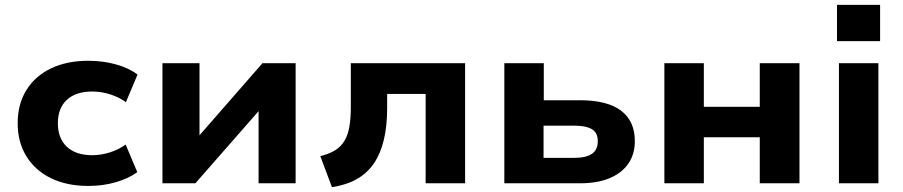

<svg xmlns="http://www.w3.org/2000/svg" viewBox="-20 -757 3730 793"><path d="M345 11Q256 11 190.5 -21Q125 -53 89 -111.5Q53 -170 53 -248Q53 -327 89 -385Q125 -443 190.5 -474.5Q256 -506 345 -506Q405 -506 459 -491Q513 -476 548 -449L500 -335Q471 -356 434.5 -367.5Q398 -379 361 -379Q293 -379 256 -344.5Q219 -310 219 -248Q219 -186 256 -151Q293 -116 361 -116Q397 -116 433.5 -127.5Q470 -139 499 -160L547 -46Q512 -20 458.5 -4.5Q405 11 345 11Z M651 0V-496H804V-165H775L1064 -496H1201V0H1048V-331H1077L787 0Z M1351 16 1303 -112Q1339 -121 1363.5 -136Q1388 -151 1402.5 -175Q1417 -199 1423 -234Q1429 -269 1429 -316V-496H1901V0H1738V-369H1579V-310Q1579 -237 1565.5 -180Q1552 -123 1524.5 -82.5Q1497 -42 1454 -17.5Q1411 7 1351 16Z M2063 0V-496H2226V-343H2375Q2488 -343 2545 -300Q2602 -257 2602 -174Q2602 -120 2575 -81Q2548 -42 2497.5 -21Q2447 0 2376 0ZM2225 -105H2352Q2400 -105 2424.5 -121.5Q2449 -138 2449 -174Q2449 -209 2424.5 -223.5Q2400 -238 2352 -238H2225Z M2724 0V-496H2887V-316H3118V-496H3282V0H3118V-190H2887V0Z M3437 -587V-737H3615V-587ZM3445 0V-496H3608V0Z"/></svg>

Font: Nunito Sans 10pt SemiExpanded ExtraBold
Style: Regular
Weight: 800
Width: 6
Designer: Vernon Adams
Foundry: Vernon Adams
Version: Version 3.101;gftools[0.9.27]